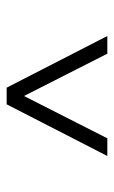

<svg xmlns="http://www.w3.org/2000/svg" viewBox="97 -722 342 576"><g transform="rotate(-90 268.0 -434.0)"><path d="M448 -283H395L268 -533L141 -283H88L243 -585H293Z"/></g></svg>

Font: Arapey Thin
Style: Regular
Weight: 100
Designer: Eduardo Rodriguez Tunni
Foundry: Eduardo Rodriguez Tunni
Version: Version 4.000;hotconv 1.0.109;makeotfexe 2.5.65596